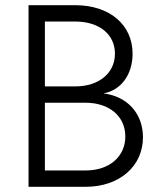

<svg xmlns="http://www.w3.org/2000/svg" viewBox="-20 -720 623 740"><path d="M90 0H310C440 0 531 -79 531 -191C531 -283 470 -349 379 -360C446 -372 491 -432 491 -513C491 -625 402 -700 270 -700H90ZM310 -63H153V-324H310C401 -324 463 -272 463 -194C463 -116 401 -63 310 -63ZM270 -387H153V-637H270C362 -637 423 -588 423 -513C423 -438 361 -387 270 -387Z"/></svg>

Font: Uncut Sans Book
Style: Regular
Weight: 350
Designer: Kasper Nordkvist
Foundry: UNCUT.wtf
Version: Version 1.304;Glyphs 3.2 (3246)